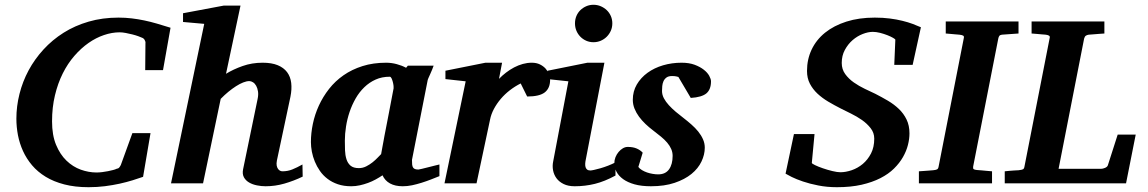

<svg xmlns="http://www.w3.org/2000/svg" viewBox="-20 -760 4761 796"><path d="M655.8 -469.2H582L583 -581.1Q584 -586.9 579.8 -594.2Q575.7 -601.6 567.9 -604Q564 -606 553.2 -609.9Q542.5 -613.8 529.1 -617.2Q515.6 -620.6 501.5 -623.3Q487.3 -626 476.1 -626Q444.3 -626 411.1 -614.7Q377.9 -603.5 346.9 -581.8Q315.9 -560.1 288.3 -528.3Q260.7 -496.6 240.2 -455.6Q219.7 -414.6 207.8 -364.7Q195.8 -314.9 195.8 -256.8Q195.8 -199.7 212.4 -159.7Q229 -119.6 255.6 -94Q282.2 -68.4 314.9 -56.6Q347.7 -44.9 379.9 -44.9Q390.6 -44.9 403.3 -46.4Q416 -47.9 427.7 -50.3Q439.5 -52.7 449 -55.2Q458.5 -57.6 462.9 -60.1Q470.7 -61 474.6 -65.9Q478.5 -70.8 481 -76.2L528.8 -208H604L573.2 -26.9Q554.2 -20 529.5 -12.5Q504.9 -4.9 476.1 1.5Q447.3 7.8 414.8 12Q382.3 16.1 347.2 16.1Q291 16.1 246.8 4.6Q202.6 -6.8 169.4 -27.1Q136.2 -47.4 113 -74.7Q89.8 -102.1 75.4 -133.8Q61 -165.5 54.4 -199.7Q47.9 -233.9 47.9 -268.1Q47.9 -319.3 60.8 -370.6Q73.7 -421.9 98.6 -468.3Q123.5 -514.6 160.2 -554.7Q196.8 -594.7 243.7 -624.3Q290.5 -653.8 347.7 -670.4Q404.8 -687 471.2 -687Q500 -687 526.1 -683.8Q552.2 -680.7 578.1 -675.3Q604 -669.9 630.6 -662.1Q657.2 -654.3 687 -645Z M1234.9 -27.8Q1197.3 -9.8 1158.9 1.2Q1120.6 12.2 1081.1 12.2Q1063.5 12.2 1045.2 8.5Q1026.9 4.9 1012.7 -3.4Q998.5 -11.7 991.2 -25.1Q983.9 -38.6 987.8 -58.1L1047.9 -349.1Q1051.8 -367.2 1049.6 -381.1Q1047.4 -395 1042 -404.5Q1036.6 -414.1 1028.8 -418.9Q1021 -423.8 1013.7 -423.8Q1002.4 -423.8 988.3 -418.2Q974.1 -412.6 958.5 -402.6Q942.9 -392.6 926.5 -379.2Q910.2 -365.7 895 -350.1L821.8 0H689L826.7 -661.1L738.8 -668.9V-705.1L907.7 -736.8H977.1L917 -454.1Q947.3 -472.7 985.8 -486.3Q1024.4 -500 1068.8 -500Q1106.4 -500 1131.3 -489.7Q1156.2 -479.5 1170.2 -460.9Q1184.1 -442.4 1187.3 -416.3Q1190.4 -390.1 1184.1 -358.9L1127.9 -94.2Q1125.5 -81.5 1127.2 -73.2Q1128.9 -64.9 1132.8 -59.6Q1136.7 -54.2 1141.6 -52Q1146.5 -49.8 1150.9 -49.8Q1172.9 -49.8 1192.1 -57.6Q1211.4 -65.4 1233.9 -78.1Z M1611.8 -394Q1612.3 -396 1611.6 -403.8Q1610.8 -411.6 1608.6 -420.2Q1606.4 -428.7 1603.3 -435.3Q1600.1 -441.9 1595.7 -441.9Q1563.5 -441.9 1537.4 -430.2Q1511.2 -418.5 1490.5 -398.4Q1469.7 -378.4 1454.6 -352.1Q1439.5 -325.7 1429.4 -296.1Q1419.4 -266.6 1414.6 -235.8Q1409.7 -205.1 1409.7 -176.8Q1409.7 -156.7 1410.4 -136.7Q1411.1 -116.7 1416.3 -100.1Q1421.4 -83.5 1433.3 -73.2Q1445.3 -63 1467.8 -63Q1483.9 -63 1498.3 -70.3Q1512.7 -77.6 1524.7 -87.2Q1536.6 -96.7 1545.7 -106.4Q1554.7 -116.2 1560.1 -121.1Q1563.5 -141.1 1565.7 -152.1Q1567.9 -163.1 1569.6 -173.1Q1571.3 -183.1 1573.7 -195.8Q1576.2 -208.5 1580.8 -232.2Q1585.4 -255.9 1592.8 -294.2Q1600.1 -332.5 1611.8 -394ZM1801.8 -29.8Q1784.7 -22.9 1765.9 -15.6Q1747.1 -8.3 1727.5 -2.2Q1708 3.9 1688.5 8.1Q1668.9 12.2 1649.9 12.2Q1618.2 12.2 1596.9 0.5Q1575.7 -11.2 1565.9 -33.2Q1552.7 -24.4 1537.6 -16.1Q1522.5 -7.8 1505.9 -1.7Q1489.3 4.4 1471.7 8.3Q1454.1 12.2 1436 12.2Q1405.3 12.2 1380.9 3.9Q1356.4 -4.4 1337.9 -18.6Q1319.3 -32.7 1306.4 -51.3Q1293.5 -69.8 1285.2 -90.1Q1276.9 -110.4 1272.9 -131.3Q1269 -152.3 1269 -170.9Q1269 -208 1277.1 -246.8Q1285.2 -285.6 1302 -322.3Q1318.8 -358.9 1344.2 -391.4Q1369.6 -423.8 1404.3 -448Q1439 -472.2 1483.2 -486.1Q1527.3 -500 1581.1 -500Q1603 -500 1624.8 -494.1Q1646.5 -488.3 1663.6 -479L1670.9 -487.8H1777.8Q1775.4 -480.5 1771.5 -471.2Q1767.6 -461.9 1763.7 -453.1Q1759.8 -444.3 1756.6 -437.3Q1753.4 -430.2 1752.9 -426.8L1688 -97.2Q1688 -85.9 1688.7 -78.1Q1689.5 -70.3 1692.4 -65.7Q1695.3 -61 1700.7 -59.1Q1706.1 -57.1 1714.8 -57.1Q1716.8 -57.1 1729.2 -60.1Q1741.7 -63 1756.6 -66.9Q1771.5 -70.8 1784.7 -74Q1797.9 -77.1 1801.8 -78.1Z M2260.7 -429.2Q2260.7 -394.5 2238.8 -377.2Q2216.8 -359.9 2165.5 -359.9L2138.7 -414.1Q2115.2 -402.3 2094 -386Q2072.8 -369.6 2056.2 -350.1Q2039.6 -330.6 2027.8 -308.6Q2016.1 -286.6 2011.7 -264.2L1955.6 0H1822.8L1910.6 -422.9L1826.7 -432.1V-466.8L1992.7 -500H2061.5L2048.8 -433.1Q2062 -446.8 2077.9 -459Q2093.8 -471.2 2111.3 -480.5Q2128.9 -489.7 2147.5 -494.9Q2166 -500 2184.6 -500Q2204.1 -500 2218.5 -492.9Q2232.9 -485.8 2242.2 -475.3Q2251.5 -464.8 2256.1 -452.4Q2260.7 -439.9 2260.7 -429.2Z M2531.7 -32.2Q2486.8 -7.8 2446.3 2.2Q2405.8 12.2 2362.8 12.2Q2335.4 12.2 2316.7 2.9Q2297.9 -6.3 2287.1 -21Q2276.4 -35.6 2272.9 -54Q2269.5 -72.3 2273.4 -90.8L2336.4 -422.9L2250.5 -432.1V-466.8L2415.5 -500H2485.8L2408.7 -99.1Q2406.7 -90.3 2406.2 -82Q2405.8 -73.7 2407.5 -67.4Q2409.2 -61 2414.1 -57.1Q2418.9 -53.2 2427.7 -53.2Q2431.6 -53.2 2443.1 -55.7Q2454.6 -58.1 2469.7 -62.5Q2484.9 -66.9 2501.2 -73.2Q2517.6 -79.6 2531.7 -86.9ZM2518.6 -663.1Q2518.6 -647 2512.5 -632.8Q2506.3 -618.7 2495.6 -607.9Q2484.9 -597.2 2470.7 -591.1Q2456.5 -585 2440.4 -585Q2424.3 -585 2410.4 -591.1Q2396.5 -597.2 2386 -607.9Q2375.5 -618.7 2369.6 -632.8Q2363.8 -647 2363.8 -663.1Q2363.8 -679.2 2369.6 -693.4Q2375.5 -707.5 2386 -717.8Q2396.5 -728 2410.4 -734.1Q2424.3 -740.2 2440.4 -740.2Q2456.5 -740.2 2470.7 -734.1Q2484.9 -728 2495.6 -717.8Q2506.3 -707.5 2512.5 -693.4Q2518.6 -679.2 2518.6 -663.1Z M2927.7 -422.9Q2927.7 -389.2 2908.7 -373Q2889.6 -356.9 2843.8 -354L2792.5 -440.9Q2789.1 -441.9 2785.2 -442.9Q2781.7 -443.8 2776.9 -444.3Q2772 -444.8 2766.6 -444.8Q2751.5 -444.8 2743.2 -438.7Q2734.9 -432.6 2730.7 -423.3Q2726.6 -414.1 2725.6 -403.1Q2724.6 -392.1 2724.6 -382.8Q2724.6 -367.2 2732.4 -352.5Q2740.2 -337.9 2752.9 -324Q2765.6 -310.1 2781.5 -296.6Q2797.4 -283.2 2813.5 -271Q2830.6 -257.8 2846.4 -243.9Q2862.3 -230 2874.8 -214.6Q2887.2 -199.2 2894.5 -182.6Q2901.9 -166 2901.9 -147.9Q2901.9 -119.1 2888.2 -90.3Q2874.5 -61.5 2846.7 -38.8Q2818.8 -16.1 2776.9 -2Q2734.9 12.2 2678.7 12.2Q2639.2 12.2 2610.6 4.2Q2582 -3.9 2563.5 -17.3Q2544.9 -30.8 2535.9 -47.9Q2526.9 -64.9 2526.9 -83Q2526.9 -96.2 2531.7 -108.4Q2536.6 -120.6 2544.7 -130.1Q2552.7 -139.6 2562.5 -145.3Q2572.3 -150.9 2582.5 -150.9Q2604.5 -150.9 2619.6 -144.3Q2634.8 -137.7 2644.5 -127L2626.5 -67.9Q2631.8 -60.5 2641.6 -54.7Q2651.4 -48.8 2662.8 -44.9Q2674.3 -41 2686.3 -39.1Q2698.2 -37.1 2708.5 -37.1Q2738.8 -37.1 2753.7 -57.9Q2768.6 -78.6 2768.6 -113.8Q2768.6 -128.9 2762.7 -142.3Q2756.8 -155.8 2746.1 -168.5Q2735.4 -181.2 2720.2 -193.6Q2705.1 -206.1 2686.5 -220.2Q2670.9 -231.9 2656 -246.1Q2641.1 -260.3 2629.4 -276.1Q2617.7 -292 2610.6 -309.6Q2603.5 -327.1 2603.5 -346.2Q2603.5 -381.3 2620.1 -409.7Q2636.7 -438 2664.6 -458.3Q2692.4 -478.5 2729 -489.3Q2765.6 -500 2805.7 -500Q2836.9 -500 2859.9 -491.5Q2882.8 -482.9 2897.9 -470.9Q2913.1 -459 2920.4 -445.6Q2927.7 -432.1 2927.7 -422.9Z M3763.7 -491.2H3687.5L3691.9 -595.2Q3691.9 -597.7 3682.6 -603Q3673.3 -608.4 3659.2 -614Q3645 -619.6 3628.7 -623.8Q3612.3 -627.9 3598.6 -627.9Q3579.1 -627.9 3556.6 -619.1Q3534.2 -610.4 3514.9 -593.8Q3495.6 -577.1 3482.7 -553.2Q3469.7 -529.3 3469.7 -499Q3469.7 -472.7 3484.1 -452.9Q3498.5 -433.1 3519.8 -418.2Q3541 -403.3 3565.2 -391.8Q3589.4 -380.4 3608.9 -371.1Q3635.7 -357.4 3661.4 -342.3Q3687 -327.1 3706.8 -308.1Q3726.6 -289.1 3738.5 -264.4Q3750.5 -239.7 3750.5 -207Q3750.5 -184.1 3744.1 -158.9Q3737.8 -133.8 3723.6 -108.9Q3709.5 -84 3686.5 -61.3Q3663.6 -38.6 3630.1 -21.5Q3596.7 -4.4 3552 5.9Q3507.3 16.1 3449.7 16.1Q3408.7 16.1 3372.8 9Q3336.9 2 3308.8 -7.6Q3280.8 -17.1 3262.2 -26.4Q3243.7 -35.6 3236.8 -40L3271.5 -204.1H3356.9L3345.7 -85Q3345.2 -82 3358.9 -75.4Q3372.6 -68.8 3391.6 -62.3Q3410.6 -55.7 3430.9 -50.8Q3451.2 -45.9 3463.9 -45.9Q3486.3 -45.9 3511.2 -54.4Q3536.1 -63 3556.9 -80.3Q3577.6 -97.7 3591.1 -123.8Q3604.5 -149.9 3604.5 -185.1Q3604.5 -209.5 3589.6 -228.5Q3574.7 -247.6 3553.5 -262.5Q3532.2 -277.3 3508.1 -289.1Q3483.9 -300.8 3465.8 -310.1Q3439 -323.7 3413.8 -338.6Q3388.7 -353.5 3369.1 -371.8Q3349.6 -390.1 3337.6 -413.1Q3325.7 -436 3325.7 -465.8Q3325.7 -514.2 3345 -554.7Q3364.3 -595.2 3400.6 -624.5Q3437 -653.8 3489 -670.4Q3541 -687 3606.9 -687Q3640.6 -687 3668.9 -683.3Q3697.3 -679.7 3720.9 -673.8Q3744.6 -668 3763.7 -660.9Q3782.7 -653.8 3797.9 -647Z M4133.8 -616.2Q4126 -615.2 4123 -611.1Q4120.1 -606.9 4118.7 -600.1L4014.6 -69.8Q4013.2 -61.5 4016.6 -58.8Q4020 -56.2 4029.8 -55.2Q4039.1 -54.7 4049.3 -53.7Q4058.1 -52.7 4069.3 -51.8Q4080.6 -50.8 4092.8 -49.8V0H3789.6V-49.8Q3800.8 -50.8 3811.3 -51.3Q3821.8 -51.8 3830.1 -52.7Q3839.8 -53.7 3848.6 -54.2Q3859.9 -55.2 3865 -57.9Q3870.1 -60.5 3871.6 -70.8L3975.6 -601.1Q3978 -609.9 3972.7 -612.5Q3967.3 -615.2 3957.5 -616.2Q3948.7 -616.7 3939.5 -617.7Q3931.2 -618.7 3920.9 -619.4Q3910.6 -620.1 3900.9 -621.1V-670.9H4202.6V-621.1Z M4648.4 0H4145.5V-49.8Q4155.8 -50.8 4165.8 -51.8Q4175.8 -52.7 4184.1 -53.2L4202.6 -54.2Q4216.8 -55.7 4221.4 -58.3Q4226.1 -61 4227.5 -70.8L4331.5 -601.1Q4334 -609.4 4328.9 -612.3Q4323.7 -615.2 4315.4 -616.2Q4306.6 -616.7 4296.9 -617.7Q4288.6 -618.7 4278.1 -619.4Q4267.6 -620.1 4256.8 -621.1V-670.9H4558.6V-621.1Q4545.9 -620.1 4534.4 -619.4Q4522.9 -618.7 4513.7 -617.7Q4502.9 -616.7 4493.7 -616.2Q4486.8 -615.2 4481.9 -612.1Q4477.1 -608.9 4474.6 -600.1L4368.7 -60.1H4544.4Q4552.2 -60.1 4561.3 -64Q4570.3 -67.9 4572.8 -74.2L4613.8 -202.1H4688.5Z"/></svg>

Font: Charis SIL
Style: Bold Italic
Weight: 700
Italic angle: -11°
Foundry: SIL International
Version: Version 4.112